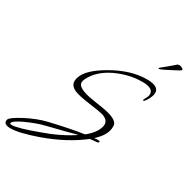

<svg xmlns="http://www.w3.org/2000/svg" viewBox="-212 -1002 1297 1328"><g transform="rotate(30 436.5 -337.5)"><path d="M50 144Q-3 144 -3 115Q-3 107 -2 105Q4 83 89 38Q173 -6 252 -25Q324 -42 390 -55.5Q456 -69 517 -78Q583 -131 597 -184Q600 -195 600 -204Q600 -243 546 -259Q530 -264 435 -277Q347 -289 313 -304Q269 -324 269 -361Q269 -375 275 -393Q298 -464 427 -539Q569 -622 699 -622Q794 -622 794 -568Q794 -540 767 -498Q756 -481 749 -481Q746 -481 746 -485Q746 -490 752 -500Q767 -524 767 -543Q767 -591 680 -591Q625 -591 573.5 -578.5Q522 -566 472 -543Q366 -492 325 -409Q316 -391 316 -378Q316 -331 447 -311Q554 -296 591 -284Q661 -262 658 -223Q661 -156 584 -87L591 -88Q595 -89 601 -89Q607 -89 615 -89H620Q629 -89 629 -83Q629 -73 610 -72Q605 -71 599 -71Q593 -71 587 -70L561 -67Q500 -19 423 22Q346 63 250 97Q115 144 50 144ZM44 120Q90 120 239 65Q380 16 480 -52Q438 -41 382 -26.5Q326 -12 253 6Q218 14 182 27.5Q146 41 108 58Q31 94 31 113V114Q31 120 44 120ZM730 -725Q728 -725 728 -727Q728 -730 732.5 -734.5Q737 -739 741 -742Q750 -748 764.5 -760.5Q779 -773 794.5 -786Q810 -799 818 -806Q823 -812 829 -815.5Q835 -819 844 -819Q852 -819 864 -813.5Q876 -808 876 -801Q876 -795 858.5 -786Q841 -777 832 -772Q818 -765 796.5 -753.5Q775 -742 756 -733.5Q737 -725 730 -725Z"/></g></svg>

Font: Whisper
Style: Regular
Weight: 400
Designer: Robert E. Leuschke
Foundry: Robert E. Leuschke
Version: Version 1.010; ttfautohint (v1.8.4.7-5d5b)